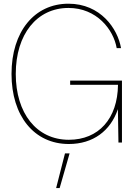

<svg xmlns="http://www.w3.org/2000/svg" viewBox="-20 -755 709 1017"><path d="M344.7 7.8C472.7 7.8 565.4 -61.5 604.5 -176.8L607.4 0H626V-328.1H351.6V-305.7H605C603 -126 502 -14.6 344.7 -14.6C173.3 -14.6 63.5 -155.8 63.5 -363.3C63.5 -573.7 175.3 -712.9 342.8 -712.9C491.7 -712.9 581.1 -599.1 598.1 -500H621.1C603.5 -603.5 512.2 -735.4 342.8 -735.4C162.1 -735.4 41 -587.4 41 -363.3C41 -141.1 160.6 7.8 344.7 7.8ZM277.3 241.2H295.9L348.6 57.6H324.2Z"/></svg>

Font: Raveo Display Display Thin
Style: Regular
Weight: 100
Designer: Jakub Foglar, Rasmus Andersson (Inter)
Foundry: Jakubfoglar.com
Version: Version 1.100;Glyphs 3.2.3 (3260)